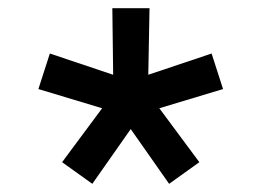

<svg xmlns="http://www.w3.org/2000/svg" viewBox="-20 -778 640 470"><path d="M206 -328 132 -381 230 -513 74 -560 102 -647 257 -595 255 -758H346L343 -595L498 -647L526 -560L370 -513L468 -381L394 -328L300 -462Z"/></svg>

Font: M PLUS Code Latin Expanded Medium
Style: Regular
Weight: 500
Width: 7
Designer: Coji Morishita
Foundry: UNDERFOREST DESIGN
Version: Version 1.002; ttfautohint (v1.8.3)